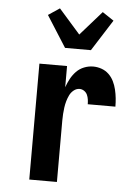

<svg xmlns="http://www.w3.org/2000/svg" viewBox="-54 -816 609 858"><g transform="rotate(5 250.0 -387.0)"><path d="M110 0V-520H234V-425Q241 -445 251 -463.5Q261 -482 275.5 -497Q290 -512 310 -520Q330 -528 351 -528Q370 -528 388.5 -521.5Q407 -515 421 -501.5Q435 -488 443.5 -470.5Q452 -453 456.5 -434Q461 -415 463 -396Q465 -377 465 -358H341Q341 -368 339.5 -379Q338 -390 333.5 -400Q329 -410 319.5 -416.5Q310 -423 299 -423Q285 -423 273 -413.5Q261 -404 254.5 -390.5Q248 -377 244 -363Q240 -349 238 -334.5Q236 -320 235 -305Q234 -290 234 -276V0ZM218 -600 129 -740 180 -774 276 -665 372 -774 423 -740 334 -600Z"/></g></svg>

Font: Iosevka Curly Extrabold
Style: Regular
Weight: 800
Monospace: yes
Designer: Belleve Invis
Foundry: Belleve Invis
Version: Version 22.1.2; ttfautohint (v1.8.4)